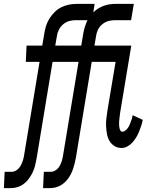

<svg xmlns="http://www.w3.org/2000/svg" viewBox="-48 -755 818 990"><path d="M-28 215 -24 131H11Q25 131 37.5 122.5Q50 114 57.5 101Q65 88 69.5 74Q74 60 76 47L156 -436H85L89 -520H170L180 -580Q183 -600 189 -620Q195 -640 206.5 -658.5Q218 -677 233.5 -692.5Q249 -708 268 -717.5Q287 -727 307.5 -731Q328 -735 348 -735H440L433 -691Q445 -703 459 -711.5Q473 -720 488.5 -725.5Q504 -731 519 -733Q534 -735 549 -735H642L628 -651H545Q528 -651 511 -646.5Q494 -642 479 -629.5Q464 -617 456.5 -600.5Q449 -584 447 -567L439 -520H629L571 -171Q570 -164 569.5 -157.5Q569 -151 568 -144.5Q567 -138 566.5 -131.5Q566 -125 566 -118.5Q566 -112 566.5 -105.5Q567 -99 568.5 -93Q570 -87 573 -81.5Q576 -76 583 -76Q591 -76 598.5 -82Q606 -88 611.5 -95.5Q617 -103 620 -111Q623 -119 626.5 -127.5Q630 -136 632.5 -144.5Q635 -153 636 -161L688 -137Q685 -121 680 -106Q675 -91 669 -76Q663 -61 654.5 -47Q646 -33 635 -20.5Q624 -8 609 0Q594 8 579 8Q558 8 542 -2Q526 -12 516.5 -28.5Q507 -45 503.5 -64.5Q500 -84 499 -104Q498 -124 500.5 -144Q503 -164 506 -185L548 -436H425L343 60Q340 74 337 87Q334 100 329.5 113.5Q325 127 319 139.5Q313 152 304.5 164Q296 176 285 186Q274 196 261.5 202.5Q249 209 235.5 212Q222 215 209 215H174L178 131H213Q227 131 239.5 122.5Q252 114 259.5 101Q267 88 271 74Q275 60 277 47L357 -436H223L141 60Q138 74 135.5 87Q133 100 128.5 113.5Q124 127 117.5 139.5Q111 152 102.5 164Q94 176 83 186Q72 196 60 202.5Q48 209 34 212Q20 215 7 215ZM371 -520 381 -580Q384 -598 389.5 -616Q395 -634 403 -651H343Q326 -651 309 -646.5Q292 -642 277.5 -629.5Q263 -617 255 -600.5Q247 -584 245 -567L237 -520Z"/></svg>

Font: Iosevka Etoile Medium
Style: Italic
Weight: 500
Italic angle: -9°
Designer: Belleve Invis
Foundry: Belleve Invis
Version: Version 22.1.2; ttfautohint (v1.8.4)